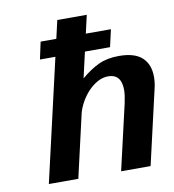

<svg xmlns="http://www.w3.org/2000/svg" viewBox="-81 -794 786 866"><g transform="rotate(-10 312.0 -361.0)"><path d="M239 -722H374L310 -442Q351 -477 390.5 -495.5Q430 -514 484 -514Q556 -514 590 -482.5Q624 -451 624 -394Q624 -367 617 -339L539 0H404L473 -299Q481 -336 481 -359Q481 -396 465.5 -414Q450 -432 421 -432Q395 -432 371 -418.5Q347 -405 327.5 -384Q308 -363 294 -337.5Q280 -312 274 -288L208 0H73ZM131 -560 148 -639H470L452 -560Z"/></g></svg>

Font: Perun
Style: Bold Italic
Weight: 700
Italic angle: -12°
Foundry: Copyright (c) Stefan Peev, Context Ltd, 2016
Version: Version 1.027